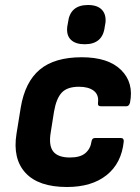

<svg xmlns="http://www.w3.org/2000/svg" viewBox="-20 -736 562 768"><path d="M248 12Q134 12 82 -44.5Q30 -101 46 -201L63 -306Q80 -408 139 -457.5Q198 -507 307 -507Q413 -507 464.5 -456Q516 -405 500 -325Q496 -311 486 -311H383Q370 -311 372 -325Q376 -357 355 -373Q334 -389 296 -389Q249 -389 227 -365.5Q205 -342 196 -289L183 -207Q174 -154 193 -130Q212 -106 260 -106Q301 -106 321.5 -123.5Q342 -141 346 -170Q348 -184 360 -184H463Q476 -184 475 -170Q466 -83 406.5 -35.5Q347 12 248 12ZM319 -559Q282 -559 263.5 -577Q245 -595 249 -629L252 -646Q260 -716 332 -716Q369 -716 387 -697.5Q405 -679 402 -646L399 -629Q391 -559 319 -559Z"/></svg>

Font: Sofia Sans ExtraBold
Style: Italic
Weight: 800
Italic angle: -9°
Designer: Botio Nikoltchev, Ani Petrova
Foundry: lettersoup
Version: Version 4.100; ttfautohint (v1.8.4.7-5d5b)